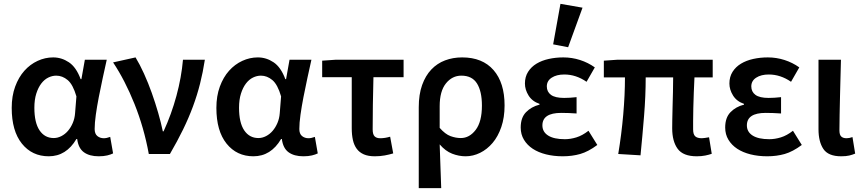

<svg xmlns="http://www.w3.org/2000/svg" viewBox="-20 -802 4492 1000"><path d="M234 12Q147 12 94 -54Q41 -120 41 -240Q41 -302 59 -351Q77 -400 107 -433.5Q137 -467 176 -485Q215 -503 257 -503Q301 -503 339 -477.5Q377 -452 400 -390H404L422 -491H536Q526 -446 515 -395.5Q504 -345 494.5 -296Q485 -247 479 -204Q473 -161 473 -130Q473 -105 487 -93.5Q501 -82 521 -82Q535 -82 554 -89L569 -3Q557 3 538.5 7.5Q520 12 494 12Q446 12 417 -9Q388 -30 382 -78H378Q325 12 234 12ZM260 -83Q280 -83 299.5 -93Q319 -103 334 -120.5Q349 -138 359 -161.5Q369 -185 371 -212L378 -300Q360 -362 332.5 -385Q305 -408 273 -408Q252 -408 231.5 -398Q211 -388 195 -367Q179 -346 169 -314.5Q159 -283 159 -241Q159 -163 186 -123Q213 -83 260 -83Z M755 0Q730 -137 680.5 -260.5Q631 -384 569 -477L686 -503Q708 -467 730 -418.5Q752 -370 770.5 -318Q789 -266 804 -214Q819 -162 828 -118H832Q873 -207 899 -303Q925 -399 933 -491H1047Q1037 -426 1022 -366.5Q1007 -307 985 -247.5Q963 -188 933.5 -127.5Q904 -67 865 0Z M1300 12Q1213 12 1160 -54Q1107 -120 1107 -240Q1107 -302 1125 -351Q1143 -400 1173 -433.5Q1203 -467 1242 -485Q1281 -503 1323 -503Q1367 -503 1405 -477.5Q1443 -452 1466 -390H1470L1488 -491H1602Q1592 -446 1581 -395.5Q1570 -345 1560.5 -296Q1551 -247 1545 -204Q1539 -161 1539 -130Q1539 -105 1553 -93.5Q1567 -82 1587 -82Q1601 -82 1620 -89L1635 -3Q1623 3 1604.5 7.5Q1586 12 1560 12Q1512 12 1483 -9Q1454 -30 1448 -78H1444Q1391 12 1300 12ZM1326 -83Q1346 -83 1365.5 -93Q1385 -103 1400 -120.5Q1415 -138 1425 -161.5Q1435 -185 1437 -212L1444 -300Q1426 -362 1398.5 -385Q1371 -408 1339 -408Q1318 -408 1297.5 -398Q1277 -388 1261 -367Q1245 -346 1235 -314.5Q1225 -283 1225 -241Q1225 -163 1252 -123Q1279 -83 1326 -83Z M1932 12Q1898 12 1875 2Q1852 -8 1838 -27Q1824 -46 1818 -73Q1812 -100 1812 -134V-400H1658V-486L1730 -491H2082V-400H1925Q1923 -326 1922 -256.5Q1921 -187 1921 -128Q1921 -102 1931 -92Q1941 -82 1960 -82Q1973 -82 1985.5 -84Q1998 -86 2012 -90L2028 -3Q2008 3 1984 7.5Q1960 12 1932 12Z M2161 178V-243Q2161 -310 2178.5 -359Q2196 -408 2226.5 -440Q2257 -472 2298 -487.5Q2339 -503 2387 -503Q2493 -503 2550.5 -437Q2608 -371 2608 -253Q2608 -190 2591 -140.5Q2574 -91 2545.5 -57.5Q2517 -24 2480.5 -6Q2444 12 2405 12Q2370 12 2335 -1.5Q2300 -15 2270 -50Q2272 12 2274 65Q2276 118 2278 178ZM2380 -83Q2425 -83 2457.5 -125.5Q2490 -168 2490 -252Q2490 -326 2464.5 -367Q2439 -408 2383 -408Q2335 -408 2302.5 -367.5Q2270 -327 2270 -249V-136Q2299 -103 2326.5 -93Q2354 -83 2380 -83Z M2911 12Q2864 12 2824 2Q2784 -8 2755 -27Q2726 -46 2709 -74Q2692 -102 2692 -138Q2692 -189 2719.5 -217.5Q2747 -246 2790 -257V-261Q2752 -274 2733 -304.5Q2714 -335 2714 -367Q2714 -402 2730.5 -428Q2747 -454 2774.5 -470.5Q2802 -487 2838 -495Q2874 -503 2914 -503Q2959 -503 3001 -489.5Q3043 -476 3078 -451L3035 -376Q2980 -414 2919 -414Q2879 -414 2853.5 -397.5Q2828 -381 2828 -352Q2828 -324 2849.5 -308Q2871 -292 2918 -292Q2933 -292 2949 -293Q2965 -294 2983 -296V-211Q2941 -214 2903 -214Q2805 -214 2805 -149Q2805 -115 2835 -96Q2865 -77 2922 -77Q2951 -77 2982 -86.5Q3013 -96 3045 -121L3091 -47Q3044 -12 3002 0Q2960 12 2911 12ZM2861 -571 2899 -782 3014 -762 2939 -556Z M3609 12Q3538 12 3509.5 -27Q3481 -66 3481 -134Q3481 -149 3481.5 -179Q3482 -209 3483 -246Q3484 -283 3485 -323Q3486 -363 3486 -399H3343Q3343 -303 3334.5 -198Q3326 -93 3316 7L3200 0Q3217 -102 3226 -205Q3235 -308 3235 -399H3125V-486L3197 -491H3692V-399H3597Q3595 -362 3593.5 -320Q3592 -278 3591 -239.5Q3590 -201 3590 -171Q3590 -141 3590 -128Q3590 -102 3601 -92Q3612 -82 3635 -82Q3642 -82 3651 -83.5Q3660 -85 3673 -87L3687 -1Q3673 4 3653.5 8Q3634 12 3609 12Z M3976 12Q3929 12 3889 2Q3849 -8 3820 -27Q3791 -46 3774 -74Q3757 -102 3757 -138Q3757 -189 3784.5 -217.5Q3812 -246 3855 -257V-261Q3817 -274 3798 -304.5Q3779 -335 3779 -367Q3779 -402 3795.5 -428Q3812 -454 3839.5 -470.5Q3867 -487 3903 -495Q3939 -503 3979 -503Q4024 -503 4066 -489.5Q4108 -476 4143 -451L4100 -376Q4045 -414 3984 -414Q3944 -414 3918.5 -397.5Q3893 -381 3893 -352Q3893 -324 3914.5 -308Q3936 -292 3983 -292Q3998 -292 4014 -293Q4030 -294 4048 -296V-211Q4006 -214 3968 -214Q3870 -214 3870 -149Q3870 -115 3900 -96Q3930 -77 3987 -77Q4016 -77 4047 -86.5Q4078 -96 4110 -121L4156 -47Q4109 -12 4067 0Q4025 12 3976 12Z M4361 12Q4294 12 4268.5 -26Q4243 -64 4243 -129V-491H4360Q4359 -445 4357.5 -395.5Q4356 -346 4355 -298Q4354 -250 4353 -205Q4352 -160 4352 -123Q4352 -100 4361.5 -91Q4371 -82 4389 -82Q4403 -82 4420 -88L4434 -2Q4420 4 4403.5 8Q4387 12 4361 12Z"/></svg>

Font: Giro Semibold
Style: Regular
Weight: 600
Designer: Paul D. Hunt
Foundry: Adobe Systems Incorporated
Version: Version 1.000;PS 1.0;hotconv 1.0.88;makeotf.lib2.5.647800